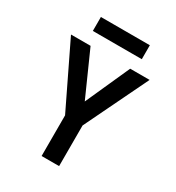

<svg xmlns="http://www.w3.org/2000/svg" viewBox="-205 -999 1026 1121"><g transform="rotate(30 308.0 -438.0)"><path d="M249 0V-274L43 -700H175L332 -348H284L442 -700H573L367 -274V0ZM143 -782V-876H473V-782Z"/></g></svg>

Font: Overpass Mono Light
Style: Regular
Weight: 300
Monospace: yes
Designer: Delve Withrington, Dave Bailey
Foundry: Delve Fonts LLC
Version: Version 4.000